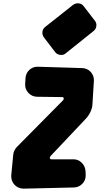

<svg xmlns="http://www.w3.org/2000/svg" viewBox="-20 -1123 627 1145"><path d="M531 -496Q529 -475 517.5 -452Q506 -429 489 -412L282 -193Q276 -185 277.5 -179Q279 -173 287 -173H418Q447 -173 467.5 -152.5Q488 -132 490 -103L491 -79Q492 -49 471.5 -27.5Q451 -6 421 -5L121 2Q105 2 91 -4Q77 -10 67 -20.5Q57 -31 51.5 -45.5Q46 -60 47 -76L59 -202Q62 -226 80 -246L356 -525Q361 -530 360 -537Q359 -544 351 -544L200 -546Q170 -547 149.5 -569Q129 -591 130 -620L132 -655Q133 -685 154.5 -705.5Q176 -726 206 -725L470 -717Q501 -716 521 -694Q541 -672 540 -642ZM372 -805Q358 -793 339 -795.5Q320 -798 309 -812L242 -900Q231 -915 233 -933Q235 -951 249 -962L416 -1094Q431 -1105 449.5 -1103Q468 -1101 479 -1086L546 -999Q557 -985 554.5 -967Q552 -949 538 -938Z"/></svg>

Font: d puntillas B to tiptoe
Style: Regular
Weight: 400
Designer: deFharo
Foundry: deFharo.com
Version: Version 1.001 2012